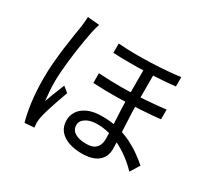

<svg xmlns="http://www.w3.org/2000/svg" viewBox="-161 -990 1322 1250"><g transform="rotate(30 500.0 -364.5)"><path d="M724 -680Q724 -644 724 -602.5Q724 -561 724 -521Q724 -481 724 -450Q724 -403 726 -354.5Q728 -306 730.5 -260Q733 -214 735 -174Q737 -134 737 -104Q737 -43 695.5 -9.5Q654 24 573 24Q519 24 475 8.5Q431 -7 406 -38Q381 -69 381 -116Q381 -151 401 -182.5Q421 -214 463.5 -233.5Q506 -253 572 -253Q639 -253 695 -238.5Q751 -224 797 -201Q843 -178 880.5 -151Q918 -124 946 -99L903 -29Q856 -78 801 -115Q746 -152 688 -172.5Q630 -193 570 -193Q517 -193 484.5 -172.5Q452 -152 452 -120Q452 -83 483 -64Q514 -45 566 -45Q606 -45 626.5 -57.5Q647 -70 655.5 -91Q664 -112 664 -138Q664 -160 662.5 -195.5Q661 -231 658.5 -274.5Q656 -318 654 -362.5Q652 -407 652 -446Q652 -482 652 -526Q652 -570 652 -611.5Q652 -653 652 -680ZM411 -485Q501 -479 590 -479.5Q679 -480 761 -486Q843 -492 911 -500V-427Q847 -420 764.5 -415Q682 -410 591.5 -408.5Q501 -407 411 -412ZM426 -717Q487 -712 550 -711.5Q613 -711 674 -713.5Q735 -716 789.5 -720.5Q844 -725 888 -731V-661Q846 -656 791 -652Q736 -648 675 -646Q614 -644 550.5 -644Q487 -644 426 -647ZM255 -758Q252 -750 248.5 -738Q245 -726 242 -713.5Q239 -701 237 -692Q231 -664 224.5 -625.5Q218 -587 211.5 -543.5Q205 -500 200 -455Q195 -410 192 -368.5Q189 -327 189 -293Q189 -257 191.5 -223Q194 -189 198 -152Q206 -175 216 -202Q226 -229 237 -255Q248 -281 256 -302L297 -269Q284 -235 269.5 -192.5Q255 -150 243 -111Q231 -72 226 -48Q224 -38 222.5 -25Q221 -12 221 -3Q222 4 222.5 14Q223 24 224 32L153 37Q137 -17 126 -97.5Q115 -178 115 -279Q115 -335 120 -394.5Q125 -454 132.5 -511.5Q140 -569 147.5 -616.5Q155 -664 160 -695Q162 -713 164 -732Q166 -751 166 -766Z"/></g></svg>

Font: Noto Sans KR
Style: Regular
Weight: 400
Designer: Ryoko NISHIZUKA  (kana, bopomofo & ideographs); Paul D. Hunt (Latin, Greek & Cyrillic); Sandoll Communications , Soo-you
Foundry: Adobe
Version: Version 2.004-H2;hotconv 1.0.118;makeotfexe 2.5.65603